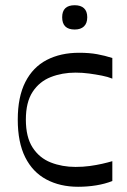

<svg xmlns="http://www.w3.org/2000/svg" viewBox="-20 -701 485 735"><path d="M279 14Q210 14 157.5 -14Q105 -42 76.5 -99Q48 -156 48 -243Q48 -330 77 -387Q106 -444 159 -471.5Q212 -499 283 -499Q322 -499 352 -493.5Q382 -488 410 -479V-400Q393 -407 370 -411.5Q347 -416 321.5 -419.5Q296 -423 269 -423Q218 -423 174.5 -406Q131 -389 105 -349.5Q79 -310 79 -243Q79 -176 105 -136Q131 -96 174.5 -79Q218 -62 269 -62Q298 -62 323.5 -65.5Q349 -69 371 -74Q393 -79 410 -84V-8Q382 3 348.5 8.5Q315 14 279 14ZM266 -588Q218 -588 218 -635Q218 -658 230 -669.5Q242 -681 266 -681Q289 -681 301.5 -669.5Q314 -658 314 -635Q314 -612 301.5 -600Q289 -588 266 -588Z"/></svg>

Font: Ojuju Medium
Style: Regular
Weight: 500
Designer: Chisaokwu Joboson, Mirko Velimirovic
Foundry: Udi Foundry
Version: Version 1.000